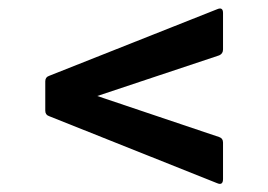

<svg xmlns="http://www.w3.org/2000/svg" viewBox="-20 -526 640 458"><path d="M498 -89 97 -249Q88 -252 88 -262V-332Q88 -342 97 -345L498 -504Q512 -510 512 -495V-408Q512 -398 503 -394L212 -297L503 -199Q512 -196 512 -186V-99Q512 -83 498 -89Z"/></svg>

Font: Sofia Sans
Style: Bold
Weight: 700
Designer: Botio Nikoltchev, Ani Petrova
Foundry: lettersoup
Version: Version 4.100; ttfautohint (v1.8.4.7-5d5b)